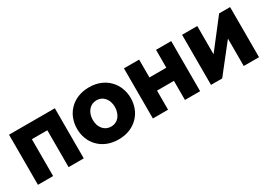

<svg xmlns="http://www.w3.org/2000/svg" viewBox="-1 -1133 2432 1742"><g transform="rotate(-30 1215.0 -262.5)"><path d="M57 -525V0H216V-386H378V0H537V-525Z M1107 -72Q1143 -109 1161.5 -158Q1180 -207 1180 -262Q1180 -316 1161 -366Q1142 -416 1106 -453Q1069 -492 1016.5 -513.5Q964 -535 899 -535Q834 -535 781 -513.5Q728 -492 691 -453Q655 -416 636.5 -366.5Q618 -317 618 -262Q618 -207 636.5 -158Q655 -109 691 -72Q728 -33 781 -11.5Q834 10 899 10Q964 10 1017 -11.5Q1070 -33 1107 -72ZM816 -361Q831 -379 852.5 -389Q874 -399 899 -399Q950 -399 982.5 -361.5Q1015 -324 1015 -262Q1015 -233 1006 -207.5Q997 -182 982 -163Q949 -125 899 -125Q847 -125 814.5 -162.5Q782 -200 782 -262Q782 -291 791 -317Q800 -343 816 -361Z M1261 -525V0H1420V-200H1597V0H1756V-525H1597V-338H1420V-525Z M1870 -525V0H1987L2213 -287V0H2373V-525H2258L2029 -229V-525Z"/></g></svg>

Font: RT Raleway ExtraBold
Style: Regular
Weight: 400
Designer: Matt McInerney, Pablo Impallari, Rodrigo Fuenzalida — Edited by Milan Moffatt in April 2016
Foundry: Matt McInerney, Pablo Impallari, Rodrigo Fuenzalida — Edited by Milan Moffatt in April 2016
Version: Version 3.001